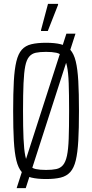

<svg xmlns="http://www.w3.org/2000/svg" viewBox="-20 -917 476 992"><path d="M66 55 323 -743H370L113 55ZM218 8Q173 8 142 0.5Q111 -7 92.5 -28Q74 -49 64.5 -88.5Q55 -128 51.5 -190Q48 -252 48 -344Q48 -436 51.5 -498Q55 -560 64.5 -599.5Q74 -639 92.5 -660Q111 -681 142 -688.5Q173 -696 218 -696Q263 -696 293.5 -688.5Q324 -681 343 -660Q362 -639 371.5 -599.5Q381 -560 384.5 -498Q388 -436 388 -344Q388 -252 384.5 -190Q381 -128 371.5 -88.5Q362 -49 343 -28Q324 -7 293.5 0.5Q263 8 218 8ZM218 -39Q249 -39 270.5 -43.5Q292 -48 305.5 -64Q319 -80 326 -112.5Q333 -145 335 -201.5Q337 -258 337 -344Q337 -430 335 -486.5Q333 -543 326 -575.5Q319 -608 305.5 -624Q292 -640 270.5 -644.5Q249 -649 218 -649Q186 -649 165 -644.5Q144 -640 130.5 -624Q117 -608 110.5 -575.5Q104 -543 101.5 -486.5Q99 -430 99 -344Q99 -258 101.5 -201.5Q104 -145 110.5 -112.5Q117 -80 130.5 -64Q144 -48 165 -43.5Q186 -39 218 -39ZM192 -757V-762L228 -897H280V-892L227 -757Z"/></svg>

Font: Saira ExtraCondensed Light
Style: Regular
Weight: 300
Width: 2
Designer: Hector Gatti with collaboration of the Omnibus-Type team
Foundry: Omnibus-Type
Version: Version 1.101